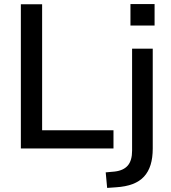

<svg xmlns="http://www.w3.org/2000/svg" viewBox="-20 -726 838 939"><path d="M82 0V-705H186V-89H535V0ZM618 -601V-706H736V-601ZM504 193 497 117 541 113Q584 108 605 83.5Q626 59 626 11V-488H727V0Q727 46 716.5 80Q706 114 684.5 137.5Q663 161 629 174Q595 187 547 190Z"/></svg>

Font: Nunito Sans 12pt ExtraLight 12pt SemiBold
Style: Regular
Weight: 600
Version: Version 3.101;gftools[0.9.27]